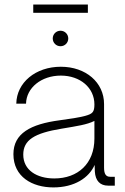

<svg xmlns="http://www.w3.org/2000/svg" viewBox="-20 -818 549 846"><path d="M215.3 7.8C307.6 7.8 372.1 -34.2 397 -91.3L397.9 -62C400.4 -21.5 420.9 0 456.5 0H485.8V-39.1H465.3C446.8 -39.1 438.5 -51.3 438.5 -79.1V-359.4C438.5 -455.1 357.9 -523.9 248 -523.9C136.7 -523.9 53.2 -454.1 51.8 -361.3H94.7C96.2 -431.2 162.1 -484.9 248 -484.9C333.5 -484.9 396 -431.2 396 -357.9C396 -324.2 387.7 -316.4 356 -307.6C326.7 -299.8 289.6 -294.4 243.2 -288.1C114.3 -271 39.1 -230 39.1 -138.7C39.1 -39.1 121.6 7.8 215.3 7.8ZM219.2 -31.7C142.1 -31.7 82.5 -68.4 82.5 -136.7C82.5 -201.2 131.8 -231.4 251.5 -251C320.8 -262.7 362.8 -268.6 396 -285.2V-207.5C396 -97.2 323.2 -31.7 219.2 -31.7ZM246.6 -614.3C265.6 -614.3 280.8 -629.4 280.8 -648.4C280.8 -667.5 265.6 -682.6 246.6 -682.6C227.5 -682.6 212.4 -667.5 212.4 -648.4C212.4 -629.4 227.5 -614.3 246.6 -614.3ZM367.2 -797.9H126.5V-761.7H367.2Z"/></svg>

Font: Raveo Display Display ExLight
Style: Regular
Weight: 200
Designer: Jakub Foglar, Rasmus Andersson (Inter)
Foundry: Jakubfoglar.com
Version: Version 1.100;Glyphs 3.2.3 (3260)